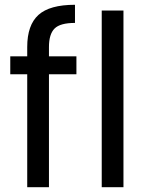

<svg xmlns="http://www.w3.org/2000/svg" viewBox="-20 -784 614 804"><path d="M94 -473H23V-548H94V-587Q94 -679 141 -721.5Q188 -764 294 -764V-688Q232 -688 208.5 -664.5Q185 -641 185 -587V-548H300V-473H185V0H94ZM406 -740H497V0H406Z"/></svg>

Font: Poppins
Style: Regular
Weight: 400
Designer: Ninad Kale (Devanagari), Jonny Pinhorn (Latin)
Foundry: Indian Type Foundry
Version: Version 3.002 2017